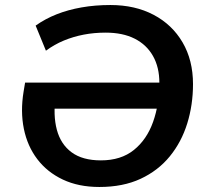

<svg xmlns="http://www.w3.org/2000/svg" viewBox="-20 -735 825 765"><path d="M376 10Q293 10 230.5 -19.5Q168 -49 128.5 -101Q89 -153 75 -222Q61 -291 74 -370L80 -406H651L636 -302H161L202 -353Q191 -276 206.5 -218Q222 -160 265.5 -128Q309 -96 382 -96Q462 -96 513.5 -137.5Q565 -179 590 -249.5Q615 -320 615 -405Q615 -467 589.5 -512Q564 -557 516.5 -581Q469 -605 401 -605Q355 -605 313.5 -597Q272 -589 234.5 -573.5Q197 -558 163 -533L122 -633Q160 -660 205.5 -678Q251 -696 305 -705.5Q359 -715 420 -715Q518 -715 592 -676Q666 -637 707.5 -566Q749 -495 749 -400Q749 -317 726 -243Q703 -169 656.5 -112Q610 -55 540 -22.5Q470 10 376 10Z"/></svg>

Font: Nunito Sans 12pt ExtraLight 12pt
Style: Bold Italic
Weight: 700
Italic angle: -9°
Version: Version 3.101;gftools[0.9.27]